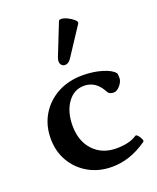

<svg xmlns="http://www.w3.org/2000/svg" viewBox="-133 -778 712 870"><g transform="rotate(-20 222.5 -343.5)"><path d="M257 11Q194 11 144.5 -17Q95 -45 66.5 -93.5Q38 -142 38 -204Q38 -268 68 -318Q98 -368 150.5 -396.5Q203 -425 271 -425Q322 -425 365 -412Q408 -399 422 -380Q425 -376 425 -357Q425 -339 409.5 -321Q394 -303 379 -303Q357 -303 350 -317Q319 -378 261 -378Q212 -378 181.5 -335Q151 -292 151 -225Q151 -151 193 -106Q235 -61 304 -61Q367 -61 402 -85Q407 -89 415 -80Q423 -71 427.5 -60.5Q432 -50 427 -47Q384 -17 342 -3Q300 11 257 11ZM245 -517Q233 -498 218 -496Q203 -494 195 -506Q187 -518 195 -540L255 -691Q257 -698 268 -698Q280 -698 297.5 -689.5Q315 -681 327 -670Q339 -659 333 -651Z"/></g></svg>

Font: Junicode SmExp
Style: Bold
Weight: 700
Width: 6
Designer: Peter S. Baker
Version: Version 2.205; ttfautohint (v1.8.4)